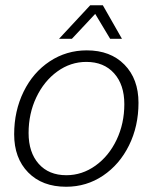

<svg xmlns="http://www.w3.org/2000/svg" viewBox="-20 -702 583 732"><path d="M34 -190Q34 -279 70 -352.5Q106 -426 169.5 -468Q233 -510 311 -510Q401 -510 454.5 -455.5Q508 -401 508 -310Q508 -221 472 -148Q436 -75 373 -32.5Q310 10 232 10Q141 10 87.5 -44.5Q34 -99 34 -190ZM454 -305Q454 -379 415 -422.5Q376 -466 309 -466Q249 -466 198.5 -429.5Q148 -393 118.5 -331Q89 -269 89 -195Q89 -121 127.5 -77.5Q166 -34 233 -34Q293 -34 344 -70.5Q395 -107 424.5 -169Q454 -231 454 -305ZM324 -682H372L445 -554H400L343 -649L254 -554H205Z"/></svg>

Font: Sarabun ExtraLight
Style: Italic
Weight: 275
Italic angle: -10°
Designer: Suppakit Chalermlarp | Katatrad Co.,Ltd.
Foundry: Cadson Demak Co.,Ltd.
Version: Version 1.000; ttfautohint (v1.6)